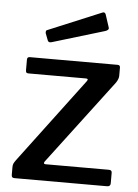

<svg xmlns="http://www.w3.org/2000/svg" viewBox="-53 -794 600 835"><g transform="rotate(5 246.5 -376.0)"><path d="M29 -14V-47Q29 -56 31.5 -62Q34 -68 42 -79L319 -448L322 -454Q322 -459 313 -459H64Q56 -459 53.5 -462Q51 -465 51 -473V-518Q51 -530 62 -530H446Q457 -530 457 -519V-483Q457 -470 446 -453L167 -84Q164 -80 164 -77Q164 -72 172 -72H448Q461 -72 461 -60V-14Q461 0 446 0H43Q35 0 32 -3Q29 -6 29 -14ZM392 -692Q394 -686 394 -685Q394 -677 380 -672L151 -603Q148 -602 144 -602Q136 -602 133 -612L123 -638Q122 -640 122 -644Q122 -653 128 -654L361 -751L365 -752Q372 -752 375 -744Z"/></g></svg>

Font: Libre Franklin Medium
Style: Regular
Weight: 500
Designer: Pablo Impallari, Rodrigo Fuenzalida
Foundry: Impallari Type
Version: Version 1.002; ttfautohint (v1.5)